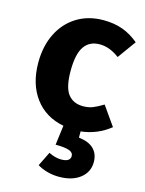

<svg xmlns="http://www.w3.org/2000/svg" viewBox="-121 -621 720 955"><g transform="rotate(15 239.0 -143.0)"><path d="M324 16V48Q376 54 401.5 79.5Q427 105 427 147Q427 198 386.5 230Q346 262 278 262Q245 262 215.5 253.5Q186 245 166 232L202 159Q236 176 266 176Q313 176 313 146Q313 128 291 120Q269 112 221 112L234 11Q139 -7 85.5 -79Q32 -151 32 -261Q32 -345 64 -410Q96 -475 155 -511.5Q214 -548 292 -548Q347 -548 391 -532Q435 -516 474 -483L406 -389Q356 -427 305 -427Q252 -427 225 -388Q198 -349 198 -262Q198 -178 225 -143Q252 -108 303 -108Q330 -108 352 -116.5Q374 -125 405 -144L474 -46Q408 7 324 16Z"/></g></svg>

Font: Statis Sans
Style: Bold
Weight: 700
Designer: bBox Type GmbH
Foundry: bBox Type GmbH
Version: Version 1.000